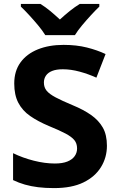

<svg xmlns="http://www.w3.org/2000/svg" viewBox="-20 -954 606 984"><path d="M528 -207Q528 -147 497.5 -97.5Q467 -48 407.5 -19Q348 10 257 10Q212 10 175.5 5.5Q139 1 107.5 -8Q76 -17 47 -31V-169Q96 -145 153 -130.5Q210 -116 261 -116Q300 -116 325 -126Q350 -136 362.5 -153.5Q375 -171 375 -193Q375 -219 361 -236Q347 -253 316 -269.5Q285 -286 231 -308Q174 -332 134.5 -359.5Q95 -387 74 -427Q53 -467 53 -526Q53 -590 85 -634Q117 -678 174 -701Q231 -724 306 -724Q372 -724 425.5 -710.5Q479 -697 521 -677L474 -556Q432 -575 387.5 -587Q343 -599 302 -599Q269 -599 247.5 -590.5Q226 -582 215.5 -566.5Q205 -551 205 -531Q205 -506 219 -489Q233 -472 265 -455Q297 -438 352 -415Q408 -392 447 -364.5Q486 -337 507 -300Q528 -263 528 -207ZM212 -774Q198 -797 175.5 -824Q153 -851 129.5 -876.5Q106 -902 87 -920V-934H187Q213 -918 237 -898Q261 -878 287 -854Q313 -878 338 -898Q363 -918 389 -934H489V-920Q471 -903 447 -877Q423 -851 400.5 -824Q378 -797 364 -774Z"/></svg>

Font: Noto Sans Lao UI
Style: Regular
Weight: 400
Designer: Monotype Design Team
Foundry: Monotype Imaging Inc.
Version: Version 2.000